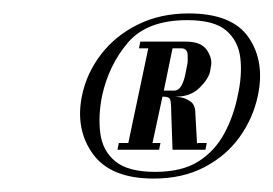

<svg xmlns="http://www.w3.org/2000/svg" viewBox="-20 -725 407 286"><path d="M102 -582Q109 -616 130.5 -644Q152 -672 185.5 -688.5Q219 -705 261 -705Q326 -705 350.5 -669Q375 -633 364 -582Q357 -549 337 -521Q317 -493 284.5 -476Q252 -459 209 -459Q145 -459 118.5 -495.5Q92 -532 102 -582ZM132 -582Q126 -552 129.5 -526Q133 -500 152 -484.5Q171 -469 211 -469Q251 -469 275.5 -484.5Q300 -500 314 -526Q328 -552 334 -582Q341 -613 338 -638.5Q335 -664 317 -679.5Q299 -695 259 -695Q199 -695 170.5 -661.5Q142 -628 132 -582ZM203 -663H257Q280 -663 288.5 -650Q297 -637 294 -625L293 -619Q291 -608 277.5 -594.5Q264 -581 242 -581H222L205 -502H169ZM256 -614 259 -629Q260 -634 259.5 -643.5Q259 -653 250 -653H237L224 -590H239Q246 -590 250 -597Q254 -604 256 -614ZM187 -653 189 -663H207L205 -653ZM155 -502 157 -512H175L173 -502ZM202 -502 203 -512H219L217 -502ZM224 -581H241Q242 -581 249 -580Q256 -579 263.5 -574Q271 -569 271 -556L274 -502H237L235 -560Q235 -572 233.5 -576.5Q232 -581 224 -581ZM274 -512H288L286 -502H272Z"/></svg>

Font: Emberly Black
Style: Italic
Weight: 900
Italic angle: -12°
Designer: Rajesh Rajput
Foundry: Rajesh Rajput
Version: Version 1.000